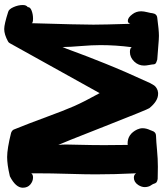

<svg xmlns="http://www.w3.org/2000/svg" viewBox="47 -824 764 898"><g transform="rotate(-90 429.0 -375.0)"><path d="M47.9 -602.5Q30.3 -602.5 15.1 -615.2Q0 -627.9 0 -650.4Q0 -683.6 53.7 -710.9Q55.7 -711.9 58.6 -711.9Q108.4 -723.6 143.6 -723.6Q182.6 -723.6 256.8 -705.1Q269.5 -700.2 272.5 -691.4Q301.8 -619.1 331.1 -539.1Q360.4 -459 381.3 -411.1Q402.3 -363.3 442.4 -291L675.8 -710.9Q678.7 -716.8 684.6 -719.7Q716.8 -737.3 742.2 -737.3Q764.6 -737.3 822.3 -718.8Q835 -715.8 844.7 -693.8Q854.5 -671.9 854.5 -650.4Q854.5 -633.8 844.7 -627V-626Q844.7 -615.2 827.6 -608.9Q810.5 -602.5 791 -602.5Q769.5 -602.5 769.5 -609.4Q762.7 -381.8 762.7 -320.3Q762.7 -274.4 766.6 -147.5Q770.5 -159.2 780.3 -159.2Q795.9 -159.2 811.5 -137.7Q825.2 -120.1 825.2 -96.7Q825.2 -85 820.8 -67.4Q816.4 -49.8 816.4 -44.9Q813.5 -23.4 794.9 -21.5Q737.3 -13.7 710 -13.7Q695.3 -13.7 663.6 -16.6Q631.8 -19.5 599.6 -21.5Q585 -25.4 580.6 -29.8Q576.2 -34.2 576.2 -46.9Q576.2 -48.8 573.7 -61.5Q571.3 -74.2 571.3 -83Q571.3 -109.4 589.8 -128.9Q609.4 -149.4 634.8 -149.4Q653.3 -149.4 657.2 -140.6Q667 -214.8 667 -287.1Q667 -327.1 662.6 -379.4Q658.2 -431.6 658.2 -459V-464.8Q652.3 -453.1 635.3 -405.8Q618.2 -358.4 580.6 -264.6Q543 -170.9 489.3 -54.7Q488.3 -53.7 485.4 -47.9Q482.4 -42 478.5 -36.1Q474.6 -30.3 465.3 -24.4Q456.1 -18.6 444.3 -17.6H438.5Q405.3 -17.6 372.1 -58.6Q367.2 -63.5 286.6 -268.6Q206.1 -473.6 200.2 -484.4Q202.1 -464.8 202.1 -448.2Q202.1 -437.5 200.7 -380.9Q199.2 -324.2 199.2 -268.6Q199.2 -200.2 200.2 -159.2Q201.2 -160.2 207 -160.2Q251 -160.2 272.5 -115.2Q278.3 -102.5 278.3 -89.8Q278.3 -81.1 275.9 -71.8Q273.4 -62.5 270 -55.7Q266.6 -48.8 266.6 -46.9Q260.7 -27.3 243.2 -27.3Q215.8 -26.4 175.3 -22.5Q134.8 -18.6 97.7 -18.6Q64.5 -18.6 41 -19.5Q29.3 -21.5 24.9 -25.4Q20.5 -29.3 17.6 -40Q17.6 -41 15.1 -44.9Q12.7 -48.8 9.8 -53.2Q6.8 -57.6 4.9 -64.9Q2.9 -72.3 2.9 -80.1Q2.9 -94.7 12.7 -110.4Q26.4 -130.9 46.9 -130.9Q61.5 -130.9 67.4 -120.1Q62.5 -221.7 62.5 -309.6Q62.5 -355.5 64.9 -436.5Q67.4 -517.6 67.4 -585.9V-611.3Q62.5 -602.5 47.9 -602.5Z"/></g></svg>

Font: Essays1743
Style: Bold
Weight: 700
Designer: Based on the typeface in a 1743 English translation of the essays of Montaigne.  PostScript/TrueType font designed by Jo
Version: Version 002.100